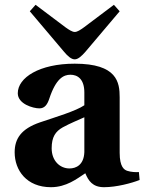

<svg xmlns="http://www.w3.org/2000/svg" viewBox="-20 -767 601 799"><path d="M104 -720 247 -551C262 -533 277 -520 291 -520C305 -520 320 -534 335 -551L478 -720L454 -747L329 -653C315 -643 302 -634 291 -634C281 -634 267 -643 253 -653L128 -747ZM41 -133C41 -58 91 12 192 12C256 12 300 -23 335 -46C348 -15 365 12 413 12C465 12 528 -5 561 -18L558 -51C545 -50 525 -51 510 -56C497 -60 478 -72 478 -131V-362C478 -424 468 -502 291 -502C144 -502 54 -444 54 -379C54 -334 118 -316 144 -316C166 -316 177 -332 185 -356C213 -441 245 -456 273 -456C302 -456 331 -439 331 -382V-329C296 -305 212 -280 147 -258C68 -231 41 -190 41 -133ZM195 -150C195 -197 211 -220 241 -237C272 -254 307 -268 331 -279V-134C329 -80 296 -66 269 -66C230 -66 195 -97 195 -150Z"/></svg>

Font: Heuristica
Style: Bold
Weight: 700
Version: Version 1.0.1